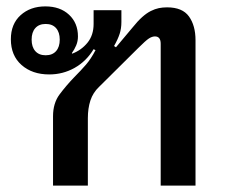

<svg xmlns="http://www.w3.org/2000/svg" viewBox="-20 -581 727 601"><path d="M146 -217Q146 -258 166.5 -285.5Q187 -313 213 -340Q233 -360 249 -378.5Q265 -397 279 -424L273 -427Q250 -389 213.5 -368.5Q177 -348 134 -348Q81 -348 47.5 -377.5Q14 -407 14 -458Q14 -506 44.5 -533.5Q75 -561 122 -561Q168 -561 196 -535Q224 -509 224 -467Q224 -452 218.5 -439Q213 -426 205 -415L206 -413Q235 -424 254 -447.5Q273 -471 273 -506V-549H360V-512Q360 -492 354.5 -475Q349 -458 337 -437L343 -433L395 -495Q411 -515 425 -527.5Q439 -540 452 -546.5Q465 -553 477 -555.5Q489 -558 503 -558Q551 -558 571.5 -529.5Q592 -501 592 -455V0H483V-444Q483 -467 465 -467Q456 -467 446 -460.5Q436 -454 413 -431L290 -309Q271 -291 263 -266.5Q255 -242 255 -211V0H146ZM123 -408Q144 -408 155.5 -421Q167 -434 167 -457Q167 -480 155.5 -493Q144 -506 123 -506Q102 -506 90.5 -493Q79 -480 79 -457Q79 -434 90.5 -421Q102 -408 123 -408Z"/></svg>

Font: IBM Plex Sans Thai Looped Medium
Style: Regular
Weight: 500
Designer: Mike Abbink, Paul van der Laan, Pieter van Rosmalen, Ben Mitchell, Mark Frömberg
Foundry: Bold Monday
Version: Version 1.1